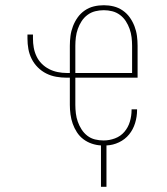

<svg xmlns="http://www.w3.org/2000/svg" viewBox="-20 -548 640 734"><path d="M366 166V8Q348 7 330.5 1Q313 -5 298.5 -16Q284 -27 274 -42.5Q264 -58 258 -75Q252 -92 249.5 -110.5Q247 -129 247 -147V-251H235Q215 -251 195 -254.5Q175 -258 157 -267Q139 -276 124.5 -290.5Q110 -305 101 -323Q92 -341 88.5 -360.5Q85 -380 85 -401V-416H106V-401Q106 -383 109 -366Q112 -349 119.5 -333Q127 -317 139.5 -304.5Q152 -292 167.5 -284Q183 -276 200.5 -272.5Q218 -269 235 -269H247V-373Q247 -392 249.5 -411Q252 -430 259 -448Q266 -466 277 -481.5Q288 -497 304 -508Q320 -519 338.5 -523.5Q357 -528 377 -528Q396 -528 414.5 -523.5Q433 -519 449 -508Q465 -497 476 -481.5Q487 -466 494 -448Q501 -430 503.5 -411Q506 -392 506 -373V-251H268V-147Q268 -131 270 -114.5Q272 -98 277.5 -82.5Q283 -67 292 -53Q301 -39 314 -29Q327 -19 343 -15Q359 -11 376 -11Q398 -11 419.5 -19Q441 -27 455.5 -44Q470 -61 476.5 -83Q483 -105 483 -127V-130H504V-127Q504 -102 496.5 -77.5Q489 -53 473.5 -34Q458 -15 435 -4Q412 7 387 8V166ZM268 -269H485V-373Q485 -389 483 -405.5Q481 -422 475.5 -437.5Q470 -453 461 -467Q452 -481 438.5 -491Q425 -501 409 -505Q393 -509 377 -509Q360 -509 344 -505Q328 -501 314.5 -491Q301 -481 292 -467Q283 -453 277.5 -437.5Q272 -422 270 -405.5Q268 -389 268 -373Z"/></svg>

Font: Iosevka HT Thin Extended
Style: Regular
Weight: 100
Width: 7
Monospace: yes
Designer: Belleve Invis
Foundry: Belleve Invis
Version: Version 32.3.0; ttfautohint (v1.8.4)